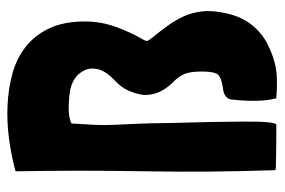

<svg xmlns="http://www.w3.org/2000/svg" viewBox="-143 -611 756 510"><g transform="rotate(-90 235.0 -356.0)"><path d="M270 -276Q287 -260 293.5 -244Q300 -228 300 -198Q300 -171 294.5 -159Q289 -147 258 -142Q231 -140 226 -122Q217 -43 229 0Q282 4 311 -1.5Q340 -7 372 -23Q404 -39 426.5 -68.5Q449 -98 457 -145Q463 -177 459 -203Q455 -229 444.5 -250.5Q434 -272 419.5 -291.5Q405 -311 389 -331Q384 -337 382 -341Q380 -345 384 -352Q404 -386 418.5 -426Q433 -466 433 -508Q433 -564 415 -602.5Q397 -641 366 -665.5Q335 -690 294.5 -701Q254 -712 210 -714Q166 -716 121 -710Q76 -704 36 -693L35 -692Q38 -518 35 -347.5Q32 -177 38 -3Q43 -1 48.5 -1Q54 -1 60 -1Q96 0 158 0Q168 1 167 -94Q166 -189 165 -214.5Q164 -240 163.5 -271.5Q163 -303 162.5 -331Q162 -359 159.5 -407Q157 -455 158.5 -484.5Q160 -514 162 -544Q177 -552 205.5 -551.5Q234 -551 254 -547Q270 -543 282.5 -534.5Q295 -526 303 -510Q311 -494 306 -473Q301 -452 273.5 -426.5Q246 -401 238 -355Q235 -312 270 -276Z"/></g></svg>

Font: Londrina Solid
Style: Regular
Weight: 400
Designer: Marcelo Magalhaes
Foundry: Marcelo Magalhães
Version: Version 1.002